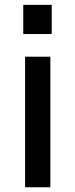

<svg xmlns="http://www.w3.org/2000/svg" viewBox="-20 -790 316 810"><path d="M78.1 -646.5V-769.5H198.2V-646.5ZM85.9 0V-550.8H192.4V0Z"/></svg>

Font: Gothic A1 SemiBold
Style: Regular
Weight: 600
Version: Version 2.50